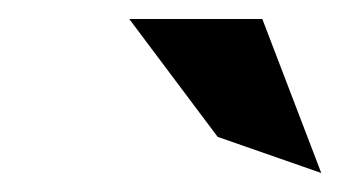

<svg xmlns="http://www.w3.org/2000/svg" viewBox="-20 -772 358 202"><path d="M116 -752 209 -628 318 -590 256 -752Z"/></svg>

Font: Charger Sport
Style: BlkNrwObl
Weight: 900
Designer: Jasper
Foundry: Cannot Into Space Fonts
Version: Version 1.1